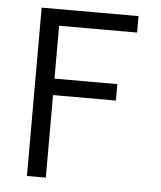

<svg xmlns="http://www.w3.org/2000/svg" viewBox="-48 -666 596 709"><g transform="rotate(5 250.0 -312.0)"><path d="M78 -624H437V-563H148V-367H381V-306H148V0H78Z"/></g></svg>

Font: Inconsolata
Style: Regular
Weight: 400
Designer: Raph Levien, Kirill Tkachev
Foundry: Cyreal
Version: Version 1.013